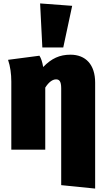

<svg xmlns="http://www.w3.org/2000/svg" viewBox="-20 -873 610 1120"><path d="M349 -596 401 -839 214 -853 227 -596ZM391 -554C328 -554 280 -532 232 -482C226 -514 220 -533 210 -548L27 -524C40 -486 46 -442 46 -397V0H244V-362C265 -395 287 -410 307 -410C325 -410 337 -400 337 -358V207L535 227V-391C535 -496 480 -554 391 -554Z"/></svg>

Font: Fira Sans Heavy
Style: Regular
Weight: 900
Designer: bBox Type GmbH & Carrois Corporate GbR & Edenspiekermann AG
Foundry: bBox Type GmbH & Carrois Corporate GbR & Edenspiekermann AG
Version: Version 4.300;PS 004.300;hotconv 1.0.88;makeotf.lib2.5.64775